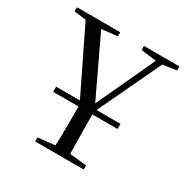

<svg xmlns="http://www.w3.org/2000/svg" viewBox="-154 -804 914 938"><g transform="rotate(30 303.0 -335.0)"><path d="M485 -254V-283H122V-254ZM167 0H441V-23L317 -36H290L167 -23ZM261 0H346Q345 -37 345 -71Q344 -104 344 -138Q343 -172 343 -211V-296H265V-211Q265 -172 265 -138Q264 -104 264 -71Q263 -37 261 0ZM290 -213H317L533 -670H496L324 -299L320 -291H336L156 -670H68ZM16 -647 117 -634H145L260 -647V-670H16ZM394 -647 488 -635H509L594 -647V-670H394Z"/></g></svg>

Font: Source Serif 4 48pt
Style: Regular
Weight: 400
Designer: Frank Grie√ühammer
Foundry: Adobe Systems Incorporated
Version: Version 4.004;hotconv 1.0.116;makeotfexe 2.5.65601